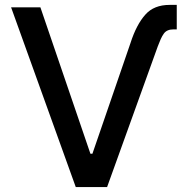

<svg xmlns="http://www.w3.org/2000/svg" viewBox="-20 -757 761 777"><path d="M143.5 -727.3 345.9 -134.9H354L507.8 -582Q520.2 -620.7 535.2 -649.1Q550.1 -677.6 568.2 -697.8Q603 -737.2 666.5 -737.2H695.3V-638.1H682.2Q654.8 -638.1 642.8 -620.7Q636 -611.2 630.3 -598.4Q624.6 -585.6 618.6 -569.6L413.4 0H286.6L24.9 -727.3Z"/></svg>

Font: Inter P Medium
Style: Regular
Weight: 500
Designer: Rasmus Andersson
Foundry: rsms
Version: Version 3.018;git-588b23468